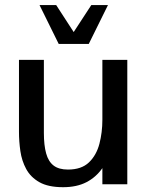

<svg xmlns="http://www.w3.org/2000/svg" viewBox="-20 -740 592 771"><path d="M233.4 11.7Q173.8 11.7 138.4 -8.3Q103 -28.3 85.2 -61.3Q67.4 -94.2 61.8 -133.3Q56.2 -172.4 56.2 -210.4V-499.5H156.2V-206.1Q156.2 -156.7 165.3 -124Q174.3 -91.3 195.3 -75.2Q216.3 -59.1 252.9 -59.1Q307.1 -59.1 337.2 -87.9Q367.2 -116.7 379.2 -162.6Q391.1 -208.5 391.1 -258.8V-499.5H491.2V0H391.1V-64.9Q365.7 -28.3 326.9 -8.3Q288.1 11.7 233.4 11.7ZM215.8 -563.5 138.7 -719.7H205.6L275.9 -611.3L346.7 -719.7H413.6L336.4 -563.5Z"/></svg>

Font: Pontano Sans SemiBold
Style: Regular
Weight: 600
Designer: Vernon Adams
Foundry: Vernon Adams
Version: Version 2.001